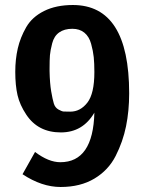

<svg xmlns="http://www.w3.org/2000/svg" viewBox="-20 -727 585 767"><path d="M41 -440Q41 -490 51 -533.5Q61 -577 84.5 -618Q108 -659 156 -683Q204 -707 271 -707Q496 -707 496 -354Q496 -284 483.5 -222.5Q471 -161 442 -104Q413 -47 357 -13.5Q301 20 222 20Q147 20 70 -31L120 -120Q174 -79 221 -79Q352 -79 357 -277Q311 -198 223 -198Q132 -198 85 -269Q59 -308 50 -347Q41 -386 41 -440ZM178 -443Q179 -394 184.5 -362Q190 -330 195 -313.5Q200 -297 213.5 -289.5Q227 -282 234 -281.5Q241 -281 261 -281Q301 -281 329 -317Q357 -353 357 -439Q357 -474 354.5 -498.5Q352 -523 344 -552Q336 -581 317 -596.5Q298 -612 269 -612Q237 -612 216.5 -597.5Q196 -583 188.5 -554Q181 -525 179.5 -506.5Q178 -488 178 -454Q178 -447 178 -443Z"/></svg>

Font: Coval
Style: ExtraBold
Weight: 800
Foundry: Context Ltd
Version: Version 001.000